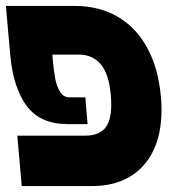

<svg xmlns="http://www.w3.org/2000/svg" viewBox="-22 -629 642 649"><path d="M36.5 -170.5H266.5Q310.5 -170.5 332.2 -194.8Q354 -219 354 -275Q354 -290.5 352.5 -307.5Q346.5 -378.5 318.8 -411.5Q291 -444.5 244 -444.5H155L155.5 -437.5Q156.5 -429.5 156.5 -425Q160 -389 164.5 -364Q169 -339 180.5 -319.5Q192 -300 213 -300H266.5L274 -209.5H206.5Q114 -209.5 68.2 -271Q22.5 -332.5 12.5 -444L-2 -609H230Q312.5 -609 375.2 -572.8Q438 -536.5 475.8 -467.2Q513.5 -398 522 -301Q524 -281 524 -257.5Q524 -176.5 495.8 -118.8Q467.5 -61 414.8 -30.5Q362 0 289 0H51.5Z"/></svg>

Font: JuliaMono Black
Style: Italic
Weight: 900
Italic angle: -9°
Monospace: yes
Designer: cormullion
Foundry: corm
Version: Version 0.057; ttfautohint (v1.8.4)